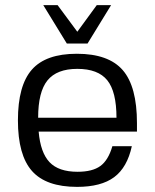

<svg xmlns="http://www.w3.org/2000/svg" viewBox="-20 -720 605 750"><path d="M131 -206Q138 -124 173.5 -86.5Q209 -49 283 -49Q341 -49 372 -71.5Q403 -94 419 -149H495Q477 -66 426 -28Q375 10 281 10Q160 10 105 -52Q50 -114 50 -250Q50 -386 104.5 -448Q159 -510 280 -510Q404 -510 459.5 -446Q515 -382 515 -239V-206ZM435 -260Q435 -362 399 -406.5Q363 -451 282 -451Q202 -451 165.5 -406Q129 -361 129 -260ZM414 -700 322 -550H241L149 -700H205L282 -596L358 -700Z"/></svg>

Font: Fivo Sans
Style: Regular
Weight: 400
Designer: Alexander Slobzheninov
Foundry: Alexander Slobzheninov
Version: 1.0